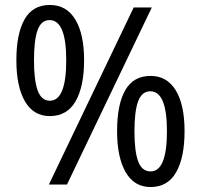

<svg xmlns="http://www.w3.org/2000/svg" viewBox="-20 -744 810 774"><path d="M181 -724Q248 -724 283.5 -665.5Q319 -607 319 -501Q319 -395 284.5 -335.5Q250 -276 181 -276Q115 -276 80.5 -335.5Q46 -395 46 -501Q46 -608 79 -666Q112 -724 181 -724ZM592 -714 250 0H177L519 -714ZM180 -663Q146 -663 131.5 -622.5Q117 -582 117 -501Q117 -420 132 -379Q147 -338 181 -338Q247 -338 247 -501Q247 -663 180 -663ZM587 -438Q653 -438 688.5 -380Q724 -322 724 -215Q724 -109 690 -49.5Q656 10 587 10Q521 10 486.5 -50Q452 -110 452 -215Q452 -323 485 -380.5Q518 -438 587 -438ZM586 -376Q552 -376 537 -336Q522 -296 522 -215Q522 -134 537 -93.5Q552 -53 587 -53Q653 -53 653 -215Q653 -376 586 -376Z"/></svg>

Font: Noto Sans Hebrew SemiCondensed
Style: Regular
Weight: 400
Width: 4
Designer: Monotype Design Team
Foundry: Monotype Imaging Inc.
Version: Version 2.004; ttfautohint (v1.8.4.7-5d5b)